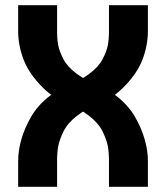

<svg xmlns="http://www.w3.org/2000/svg" viewBox="-20 -720 640 740"><path d="M280 -305 370 -385Q313 -408 276.5 -435Q240 -462 224.5 -492Q209 -522 204.5 -545Q200 -568 200 -600V-700H50V-600Q50 -545 71 -490Q92 -435 146 -381.5Q200 -328 280 -305ZM320 -305Q400 -328 454 -381.5Q508 -435 529 -490Q550 -545 550 -600V-700H400V-600Q400 -568 395.5 -545Q391 -522 375.5 -492Q360 -462 323.5 -435Q287 -408 230 -385L310 -340ZM280 -405Q219 -387 172.5 -351Q126 -315 100.5 -271Q75 -227 62.5 -183.5Q50 -140 50 -100V0H200V-100Q200 -133 204.5 -157Q209 -181 224.5 -213Q240 -245 276.5 -273.5Q313 -302 370 -325ZM320 -405 220 -350 230 -325Q287 -302 323.5 -273.5Q360 -245 375.5 -213Q391 -181 395.5 -157Q400 -133 400 -100V0H550V-100Q550 -140 537.5 -183.5Q525 -227 499.5 -271Q474 -315 427.5 -351Q381 -387 320 -405Z"/></svg>

Font: Millimetre
Style: Bold
Weight: 800
Designer: Jérémy Landes
Version: Version 1.0